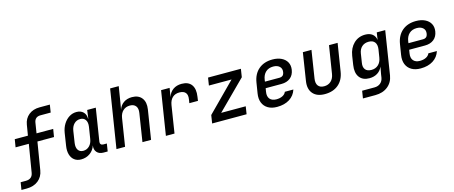

<svg xmlns="http://www.w3.org/2000/svg" viewBox="-50 -1438 5501 2326"><g transform="rotate(-15 2700.0 -275.0)"><path d="M0 180 15 87H80Q162 87 174 8L231 -337H65L81 -435H246L268 -567Q280 -642 334.5 -686Q389 -730 471 -730H600L585 -634H457Q387 -634 375 -566L354 -435H563L547 -337H339L282 10Q269 89 211.5 134.5Q154 180 66 180Z M796 10Q746 10 712 -16Q678 -42 664.5 -89Q651 -136 661 -197L685 -352Q695 -414 724 -460.5Q753 -507 795 -533.5Q837 -560 887 -560Q941 -560 972.5 -528.5Q1004 -497 1003 -445H1006L1020 -550H1128L1063 -139Q1060 -120 1070.5 -108Q1081 -96 1100 -96H1145L1130 0H1078Q1024 0 995.5 -32.5Q967 -65 975 -117V-118Q957 -60 908.5 -25Q860 10 796 10ZM848 -84Q893 -84 925 -116Q957 -148 965 -203L988 -347Q996 -402 974.5 -434Q953 -466 909 -466Q863 -466 831.5 -434Q800 -402 792 -347L770 -203Q762 -148 783 -116Q804 -84 848 -84Z M1240 0 1356 -730H1464L1435 -550L1417 -445Q1434 -499 1477.5 -529.5Q1521 -560 1583 -560Q1665 -560 1705.5 -507.5Q1746 -455 1732 -366L1674 0H1566L1621 -351Q1630 -407 1606 -437.5Q1582 -468 1533 -468Q1481 -468 1446.5 -436Q1412 -404 1403 -347L1348 0Z M1860 0 1947 -550H2054L2036 -442H2037Q2054 -497 2098 -528.5Q2142 -560 2206 -560Q2291 -560 2329 -507Q2367 -454 2352 -358L2345 -309H2237L2244 -355Q2253 -411 2229 -438.5Q2205 -466 2153 -466Q2099 -466 2065.5 -434.5Q2032 -403 2022 -343L1968 0Z M2440 0 2456 -102 2805 -454H2521L2536 -550H2948L2932 -448L2579 -96H2887L2872 0Z M3254 10Q3187 10 3141 -17Q3095 -44 3075 -93.5Q3055 -143 3066 -210L3087 -340Q3104 -445 3171.5 -502.5Q3239 -560 3345 -560Q3410 -560 3457 -537Q3504 -514 3526 -473.5Q3548 -433 3540 -379Q3530 -314 3486.5 -279.5Q3443 -245 3375 -245H3177L3170 -203Q3160 -145 3187 -113Q3214 -81 3269 -81Q3314 -81 3346.5 -97.5Q3379 -114 3390 -143H3497Q3474 -70 3410.5 -30Q3347 10 3254 10ZM3189 -324H3375Q3397 -324 3412 -336.5Q3427 -349 3432 -379Q3439 -422 3411 -448.5Q3383 -475 3332 -475Q3274 -475 3237.5 -441.5Q3201 -408 3192 -347Z M3853 10Q3753 10 3704 -47.5Q3655 -105 3671 -204L3725 -550H3833L3779 -205Q3770 -147 3793.5 -115.5Q3817 -84 3869 -84Q3920 -84 3954.5 -115.5Q3989 -147 3998 -205L4053 -550H4161L4106 -204Q4090 -102 4024 -46Q3958 10 3853 10Z M4283 180 4298 87H4453Q4498 87 4528 62Q4558 37 4565 -6L4571 -47L4588 -138Q4567 -89 4524.5 -62.5Q4482 -36 4424 -36Q4340 -36 4299.5 -91Q4259 -146 4274 -242L4291 -353Q4306 -448 4364.5 -504Q4423 -560 4508 -560Q4564 -560 4598 -533Q4632 -506 4638 -458L4652 -550H4758L4672 -4Q4658 81 4595.5 130.5Q4533 180 4439 180ZM4474 -127Q4525 -127 4559.5 -158.5Q4594 -190 4603 -247L4619 -347Q4627 -403 4603 -434.5Q4579 -466 4527 -466Q4475 -466 4441.5 -436Q4408 -406 4400 -354L4382 -240Q4373 -187 4397 -157Q4421 -127 4474 -127Z M5054 10Q4987 10 4941 -17Q4895 -44 4875 -93.5Q4855 -143 4866 -210L4887 -340Q4904 -445 4971.5 -502.5Q5039 -560 5145 -560Q5210 -560 5257 -537Q5304 -514 5326 -473.5Q5348 -433 5340 -379Q5330 -314 5286.5 -279.5Q5243 -245 5175 -245H4977L4970 -203Q4960 -145 4987 -113Q5014 -81 5069 -81Q5114 -81 5146.5 -97.5Q5179 -114 5190 -143H5297Q5274 -70 5210.5 -30Q5147 10 5054 10ZM4989 -324H5175Q5197 -324 5212 -336.5Q5227 -349 5232 -379Q5239 -422 5211 -448.5Q5183 -475 5132 -475Q5074 -475 5037.5 -441.5Q5001 -408 4992 -347Z"/></g></svg>

Font: JetBrains Mono NL SemiBold
Style: Italic
Weight: 600
Italic angle: -9°
Monospace: yes
Designer: Philipp Nurullin, Konstantin Bulenkov
Foundry: JetBrains
Version: Version 2.305; ttfautohint (v1.8.4.7-5d5b)